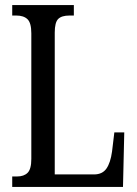

<svg xmlns="http://www.w3.org/2000/svg" viewBox="-20 -734 538 754"><path d="M28 -41H47Q74 -41 88.5 -55.5Q103 -70 103 -110V-603Q103 -644 88 -658.5Q73 -673 44 -673H28V-714H270V-673H253Q222 -673 208.5 -659.5Q195 -646 195 -606V-49H349Q382 -49 398 -72Q414 -95 420 -139L429 -214H468L463 0H28Z"/></svg>

Font: Noto Serif Cond
Style: Regular
Weight: 400
Width: 3
Designer: Monotype Design Team
Foundry: Monotype Imaging Inc.
Version: Version 1.001